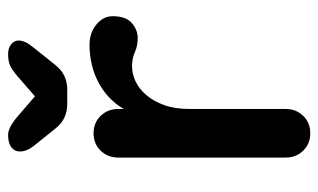

<svg xmlns="http://www.w3.org/2000/svg" viewBox="-176 -610 786 474"><g transform="rotate(-90 217.0 -373.0)"><path d="M125 0Q99 0 82 -17.5Q65 -35 65 -61V-474Q65 -500 82 -517.5Q99 -535 125 -535Q151 -535 168 -517.5Q185 -500 185 -474V-380L178 -447Q189 -471 206.5 -489.5Q224 -508 246 -520.5Q268 -533 293 -539Q318 -545 343 -545Q373 -545 393.5 -528Q414 -511 414 -488Q414 -455 397 -440.5Q380 -426 360 -426Q341 -426 325.5 -433Q310 -440 290 -440Q272 -440 253.5 -431.5Q235 -423 219.5 -405Q204 -387 194.5 -360.5Q185 -334 185 -298V-61Q185 -35 168 -17.5Q151 0 125 0ZM197 -600Q159 -600 136 -630L92 -685Q80 -701 80 -717Q80 -730 90.5 -738Q101 -746 121 -746Q139 -746 166 -723L231 -667L205 -670L266 -723Q280 -735 291 -740.5Q302 -746 321 -746Q335 -746 344.5 -738.5Q354 -731 354 -720Q354 -713 350.5 -704.5Q347 -696 338 -685L294 -630Q271 -600 233 -600Z"/></g></svg>

Font: zvoove
Style: Bold
Weight: 700
Designer: Vernon Adams (Nunito) & Andrew Paglinawan (Quicksand)
Foundry: zvoove
Version: Version 3.006